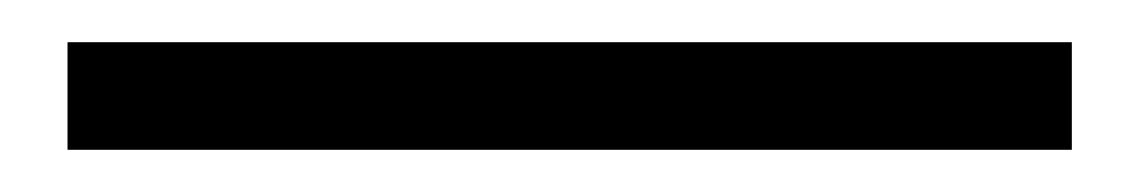

<svg xmlns="http://www.w3.org/2000/svg" viewBox="-20 53 540 91"><path d="M12 124V73H488V124Z"/></svg>

Font: Assistant
Style: Regular
Weight: 400
Designer: Hebrew By Ben Nathan, Latin by Paul Hunt
Version: Version 3.000